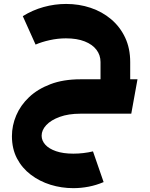

<svg xmlns="http://www.w3.org/2000/svg" viewBox="-20 -588 777 993"><path d="M499.9 -97.1V-267.1Q499.9 -302.9 478.9 -330.5Q458 -358.1 418 -373.9Q378 -389.7 321 -389.7Q279.3 -389.7 237.2 -380.4Q195.1 -371.1 164 -357.4L97.9 -504.4Q148.6 -536 205.9 -551.8Q263.1 -567.6 321.9 -567.6Q389.1 -567.6 448.9 -547.5Q508.6 -527.4 554.6 -488.6Q600.7 -449.7 627.1 -393.9Q653.4 -338.1 653.4 -267.1V-97.1ZM358.9 385.1Q298.3 385.1 241.5 367.6Q184.7 350 139.4 315.6Q94.1 281.3 67.9 231.4Q41.7 181.4 41.7 116.1Q41.7 61.3 63.9 8.9Q86 -43.4 130.3 -85.4Q174.6 -127.4 241 -152.6Q307.4 -177.9 396 -177.9V0Q334 0 288.8 16.5Q243.6 33 219.4 58.9Q195.3 84.9 195.3 113.9Q195.3 139.1 214.2 160.2Q233.1 181.3 269.9 194Q306.6 206.7 359.3 206.7Q385.6 206.7 411.6 203.6Q437.6 200.6 460.9 194.9L515.9 353.7Q478.4 369.7 438.8 377.4Q399.1 385.1 358.9 385.1ZM396 0V-177.9H691.1L658.9 0Z"/></svg>

Font: Alexandria
Style: Regular
Weight: 400
Designer: Mohamed Gaber
Foundry: Kief Type Foundry
Version: Version 5.100